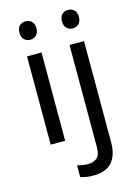

<svg xmlns="http://www.w3.org/2000/svg" viewBox="-142 -812 800 1126"><g transform="rotate(-15 258.0 -248.5)"><path d="M130 -737Q150 -737 165.5 -723.5Q181 -710 181 -681Q181 -653 165.5 -639Q150 -625 130 -625Q108 -625 93 -639Q78 -653 78 -681Q78 -710 93 -723.5Q108 -737 130 -737ZM173 -536V0H85V-536ZM336 -681Q336 -710 351 -723.5Q366 -737 388 -737Q408 -737 423.5 -723.5Q439 -710 439 -681Q439 -653 423.5 -639Q408 -625 388 -625Q366 -625 351 -639Q336 -653 336 -681ZM280 240Q255 240 236 236.5Q217 233 203 228V157Q218 161 234 164Q250 167 269 167Q301 167 322 149.5Q343 132 343 83V-536H431V80Q431 155 395 197.5Q359 240 280 240Z"/></g></svg>

Font: Noto Sans Pahawh Hmong
Style: Regular
Weight: 400
Designer: Monotype Design Team
Foundry: Monotype Imaging Inc.
Version: Version 2.001; ttfautohint (v1.8.4.7-5d5b)